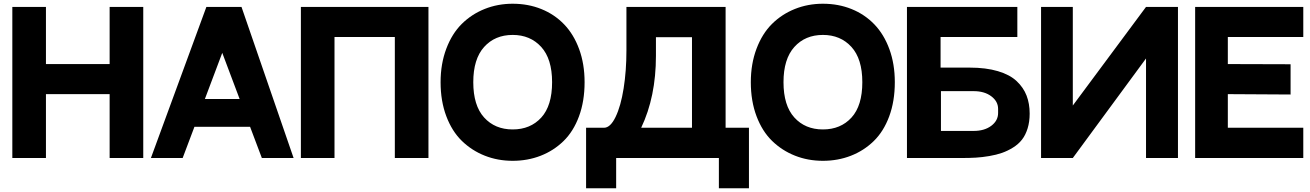

<svg xmlns="http://www.w3.org/2000/svg" viewBox="-20 -846 7013 1028"><path d="M226 -809V-503H567V-809H747V0H567V-342H226V0H46V-809Z M1382 0 1319 -167H1021L958 0H788L1085 -809H1273L1552 0ZM1077 -316H1263L1170 -563Z M1591 -809H2274V0H2094V-648H1771V0H1591Z M2725 -826Q2808 -826 2878.5 -797.5Q2949 -769 3000.5 -715.5Q3052 -662 3081 -582.5Q3110 -503 3110 -406Q3110 -304 3080 -223Q3050 -142 2997 -90.5Q2944 -39 2874.5 -12Q2805 15 2725 15Q2645 15 2575.5 -12.5Q2506 -40 2453 -91.5Q2400 -143 2369.5 -224Q2339 -305 2339 -406Q2339 -504 2369.5 -585Q2400 -666 2452.5 -718Q2505 -770 2575 -798Q2645 -826 2725 -826ZM2725 -153Q2820 -153 2878 -216.5Q2936 -280 2936 -406Q2936 -531 2877.5 -595Q2819 -659 2725 -659Q2630 -659 2572 -594.5Q2514 -530 2514 -406Q2514 -281 2572 -217Q2630 -153 2725 -153Z M3685 -162V-647H3492V-547Q3492 -328 3413 -162ZM3865 -162H3990V162H3829V0H3279V162H3118V-162H3121H3124H3128H3131H3135H3138H3142H3146H3149H3153H3157H3162H3166H3171H3176H3181H3187H3194H3202H3214Q3248 -162 3276 -220Q3304 -278 3319 -372.5Q3334 -467 3334 -576V-809H3865Z M4386 -826Q4469 -826 4539.5 -797.5Q4610 -769 4661.5 -715.5Q4713 -662 4742 -582.5Q4771 -503 4771 -406Q4771 -304 4741 -223Q4711 -142 4658 -90.5Q4605 -39 4535.5 -12Q4466 15 4386 15Q4306 15 4236.5 -12.5Q4167 -40 4114 -91.5Q4061 -143 4030.5 -224Q4000 -305 4000 -406Q4000 -504 4030.5 -585Q4061 -666 4113.5 -718Q4166 -770 4236 -798Q4306 -826 4386 -826ZM4386 -153Q4481 -153 4539 -216.5Q4597 -280 4597 -406Q4597 -531 4538.5 -595Q4480 -659 4386 -659Q4291 -659 4233 -594.5Q4175 -530 4175 -406Q4175 -281 4233 -217Q4291 -153 4386 -153Z M5171 -484Q5259 -484 5323 -465Q5387 -446 5423.5 -411.5Q5460 -377 5476.5 -334Q5493 -291 5493 -238Q5493 -194 5482 -158.5Q5471 -123 5452 -98.5Q5433 -74 5404 -56Q5375 -38 5345 -27.5Q5315 -17 5277 -10.5Q5239 -4 5205 -2Q5171 0 5131 0H4836V-809H5427V-648H5016V-484ZM5324 -241V-263Q5324 -303 5287.5 -330.5Q5251 -358 5193 -358H5018V-145H5193Q5251 -145 5287.5 -172.5Q5324 -200 5324 -241Z M5554 -809H5724V-281L6116 -809H6287V0H6116V-533L5724 0H5554Z M6379 -809H6958V-648H6554V-503L6890 -502V-340L6554 -342V-162H6958V0H6379Z"/></svg>

Font: Neutral Face
Style: Bold
Weight: 700
Designer: Vadym Aksieiev
Version: Version 1.039;Fontself Maker 3.5.7